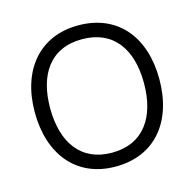

<svg xmlns="http://www.w3.org/2000/svg" viewBox="-91 -671 789 780"><g transform="rotate(-15 303.5 -281.0)"><path d="M303.1 15.6C469.8 15.6 565.6 -104.2 565.6 -282.3C565.6 -456.3 471.9 -578.1 303.1 -578.1C139.6 -578.1 41.7 -459.4 41.7 -282.3C41.7 -107.3 136.5 15.6 303.1 15.6ZM501 -282.3C501 -140.6 436.5 -42.7 303.1 -42.7C172.9 -42.7 106.3 -137.5 106.3 -282.3C106.3 -421.9 168.8 -519.8 303.1 -519.8C435.4 -519.8 501 -426 501 -282.3Z"/></g></svg>

Font: Manrope3 Light
Style: Regular
Weight: 300
Designer: Mikhail Sharanda
Foundry: Mikhail Sharanda
Version: Version 3.000;PS 003.000;hotconv 1.0.88;makeotf.lib2.5.64775